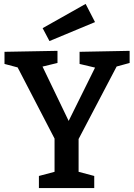

<svg xmlns="http://www.w3.org/2000/svg" viewBox="-20 -962 686 982"><path d="M179 0V-62L277 -88L259 -62V-275L270 -232L62 -633L86 -613L3 -635V-697L274 -702V-640L179 -617L189 -639L343 -319H319L475 -634L484 -612L387 -635V-697L643 -702V-640L559 -617L584 -636L372 -232L382 -275V-62L364 -88L462 -62V0ZM233 -752 198 -818 418 -942 466 -849Z"/></svg>

Font: Bitter Thin SemiBold
Style: Regular
Weight: 600
Version: Version 2.002